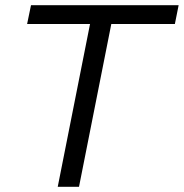

<svg xmlns="http://www.w3.org/2000/svg" viewBox="-20 -720 708 740"><path d="M284.5 0H202.5L327 -627.5H84.5L99.5 -700H668.5L654 -627.5H409Z"/></svg>

Font: Argentum Sans Light
Style: Italic
Weight: 300
Italic angle: -11.3°
Designer: Julieta Ulanovsky (font), Owen Earl (portions from Jones font), Cristiano Sobral (main changes and remaster)
Foundry: Julieta Ulanovsky (font), Owen Earl (portions from Jones font), Cristiano Sobral (main changes and remaster)
Version: Version 3.127